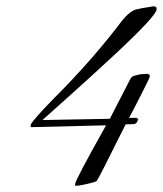

<svg xmlns="http://www.w3.org/2000/svg" viewBox="-20 -592 525 619"><path d="M438 -353C433 -353 425 -351 414 -348C407 -347 402 -342 399 -335L334 -209L117 -205L204 -283C245 -320 304 -373 352 -418C441 -501 485 -549 485 -562L484 -569L477 -572C462 -569 435 -566 426 -563C418 -562 401 -559 374 -526C313 -445 240 -361 154 -275C110 -230 85 -202 79 -190V-182L322 -188C255 -69 222 -6 222 2V6L227 7C232 7 243 5 261 1C279 -3 289 -6 292 -9C295 -12 326 -72 385 -191L414 -192L421 -197L426 -208L420 -212H396C401 -220 413 -244 433 -283C453 -322 463 -343 463 -345L462 -351L456 -354L438 -353Z"/></svg>

Font: VL Great Vibes
Style: Regular
Weight: 400
Designer: Robert E. Leuschke
Foundry: Robert E. Leuschke
Version: Version 1.001